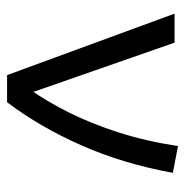

<svg xmlns="http://www.w3.org/2000/svg" viewBox="-10 -526 535 556"><g transform="rotate(90 258.0 -247.5)"><path d="M197 0 19 -485H103L256 -46.5L236.5 -63Q272 -113 304.8 -178.2Q337.5 -243.5 363 -323Q388.5 -402.5 402.5 -495L480 -480Q453.5 -335 400.2 -214.8Q347 -94.5 275.5 0Z"/></g></svg>

Font: Geologica Roman ExtraLight
Style: Regular
Weight: 250
Designer: Sindre Bremnes, Frode Helland
Foundry: Monokrom Skriftforlag AS
Version: Version 1.010;gftools[0.9.28]